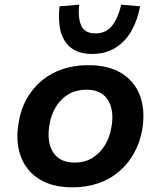

<svg xmlns="http://www.w3.org/2000/svg" viewBox="-20 -792 688 822"><path d="M290 10Q205 10 149 -24.5Q93 -59 69.5 -121Q46 -183 59 -262Q68 -322 94 -368.5Q120 -415 159.5 -447.5Q199 -480 249 -496.5Q299 -513 358 -513Q444 -513 499.5 -479Q555 -445 578.5 -384.5Q602 -324 590 -243Q580 -183 554 -136.5Q528 -90 489 -57Q450 -24 400 -7Q350 10 290 10ZM299 -96Q343 -96 375 -115.5Q407 -135 429 -170Q451 -205 458 -253Q469 -323 441 -365.5Q413 -408 349 -408Q307 -408 274 -389Q241 -370 219.5 -335Q198 -300 191 -253Q180 -182 208 -139Q236 -96 299 -96ZM375 -561Q318 -561 284.5 -587Q251 -613 239.5 -659Q228 -705 235 -765L319 -772Q313 -715 328 -682Q343 -649 389 -649Q434 -649 460 -682Q486 -715 499 -772L580 -765Q569 -706 542.5 -659.5Q516 -613 473.5 -587Q431 -561 375 -561Z"/></svg>

Font: Nunito Sans 6pt
Style: Bold Italic
Weight: 700
Italic angle: -9°
Version: Version 3.101;gftools[0.9.27]